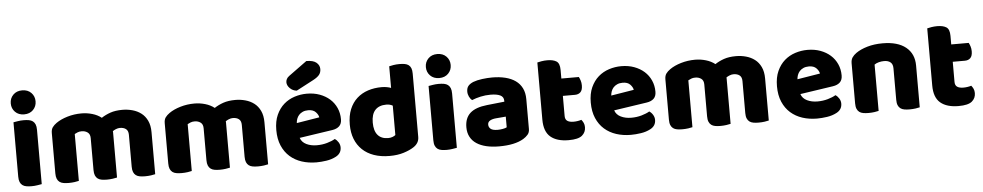

<svg xmlns="http://www.w3.org/2000/svg" viewBox="-41 -1080 7339 1433"><g transform="rotate(-5 3628.5 -364.0)"><path d="M48 -621Q48 -659 73.5 -685Q99 -711 141 -711Q183 -711 208.5 -685Q234 -659 234 -621Q234 -583 208.5 -557Q183 -531 141 -531Q99 -531 73.5 -557Q48 -583 48 -621ZM226 -1Q215 1 193.5 4.5Q172 8 150 8Q128 8 110.5 5Q93 2 81 -7Q69 -16 62.5 -31.5Q56 -47 56 -72V-479Q67 -481 88.5 -484.5Q110 -488 132 -488Q154 -488 171.5 -485Q189 -482 201 -473Q213 -464 219.5 -448.5Q226 -433 226 -408Z M567 -501Q608 -501 647.5 -489.5Q687 -478 716 -455Q746 -475 783.5 -488Q821 -501 874 -501Q912 -501 948.5 -491Q985 -481 1013.5 -459.5Q1042 -438 1059 -402.5Q1076 -367 1076 -316V-1Q1066 2 1044.5 5Q1023 8 1000 8Q978 8 960.5 5Q943 2 931 -7Q919 -16 912.5 -31.5Q906 -47 906 -72V-311Q906 -341 889 -354.5Q872 -368 843 -368Q829 -368 813 -361.5Q797 -355 789 -348Q790 -344 790 -340.5Q790 -337 790 -334V-1Q779 2 757.5 5Q736 8 714 8Q692 8 674.5 5Q657 2 645 -7Q633 -16 626.5 -31.5Q620 -47 620 -72V-311Q620 -341 601.5 -354.5Q583 -368 557 -368Q539 -368 526 -362.5Q513 -357 504 -352V-1Q494 2 472.5 5Q451 8 428 8Q406 8 388.5 5Q371 2 359 -7Q347 -16 340.5 -31.5Q334 -47 334 -72V-374Q334 -401 345.5 -417Q357 -433 377 -447Q411 -471 461.5 -486Q512 -501 567 -501Z M1413 -501Q1454 -501 1493.5 -489.5Q1533 -478 1562 -455Q1592 -475 1629.5 -488Q1667 -501 1720 -501Q1758 -501 1794.5 -491Q1831 -481 1859.5 -459.5Q1888 -438 1905 -402.5Q1922 -367 1922 -316V-1Q1912 2 1890.5 5Q1869 8 1846 8Q1824 8 1806.5 5Q1789 2 1777 -7Q1765 -16 1758.5 -31.5Q1752 -47 1752 -72V-311Q1752 -341 1735 -354.5Q1718 -368 1689 -368Q1675 -368 1659 -361.5Q1643 -355 1635 -348Q1636 -344 1636 -340.5Q1636 -337 1636 -334V-1Q1625 2 1603.5 5Q1582 8 1560 8Q1538 8 1520.5 5Q1503 2 1491 -7Q1479 -16 1472.5 -31.5Q1466 -47 1466 -72V-311Q1466 -341 1447.5 -354.5Q1429 -368 1403 -368Q1385 -368 1372 -362.5Q1359 -357 1350 -352V-1Q1340 2 1318.5 5Q1297 8 1274 8Q1252 8 1234.5 5Q1217 2 1205 -7Q1193 -16 1186.5 -31.5Q1180 -47 1180 -72V-374Q1180 -401 1191.5 -417Q1203 -433 1223 -447Q1257 -471 1307.5 -486Q1358 -501 1413 -501Z M2283 16Q2224 16 2173.5 -0.5Q2123 -17 2085.5 -50Q2048 -83 2026.5 -133Q2005 -183 2005 -250Q2005 -316 2026.5 -363.5Q2048 -411 2083 -441.5Q2118 -472 2163 -486.5Q2208 -501 2255 -501Q2308 -501 2351.5 -485Q2395 -469 2426.5 -441Q2458 -413 2475.5 -374Q2493 -335 2493 -289Q2493 -255 2474 -237Q2455 -219 2421 -214L2174 -177Q2185 -144 2219 -127.5Q2253 -111 2297 -111Q2338 -111 2374.5 -121.5Q2411 -132 2434 -146Q2450 -136 2461 -118Q2472 -100 2472 -80Q2472 -35 2430 -13Q2398 4 2358 10Q2318 16 2283 16ZM2255 -377Q2231 -377 2213.5 -369Q2196 -361 2185 -348.5Q2174 -336 2168.5 -320.5Q2163 -305 2162 -289L2333 -317Q2330 -337 2311 -357Q2292 -377 2255 -377ZM2273 -744Q2325 -744 2348.5 -724Q2372 -704 2372 -676Q2372 -650 2358 -632.5Q2344 -615 2312 -598L2183 -530Q2153 -533 2132 -554Q2111 -575 2111 -599Q2111 -611 2117 -623Q2123 -635 2137 -645Z M2555 -243Q2555 -309 2575 -357.5Q2595 -406 2630.5 -438Q2666 -470 2713.5 -485.5Q2761 -501 2816 -501Q2836 -501 2855 -497.5Q2874 -494 2886 -489V-651Q2896 -654 2918 -657.5Q2940 -661 2963 -661Q2985 -661 3002.5 -658Q3020 -655 3032 -646Q3044 -637 3050 -621.5Q3056 -606 3056 -581V-107Q3056 -60 3012 -32Q2983 -13 2937 1.5Q2891 16 2831 16Q2766 16 2714.5 -2Q2663 -20 2627.5 -54Q2592 -88 2573.5 -135.5Q2555 -183 2555 -243ZM2839 -368Q2785 -368 2756 -337Q2727 -306 2727 -243Q2727 -181 2754 -149.5Q2781 -118 2832 -118Q2850 -118 2864.5 -123.5Q2879 -129 2887 -136V-356Q2867 -368 2839 -368Z M3158 -621Q3158 -659 3183.5 -685Q3209 -711 3251 -711Q3293 -711 3318.5 -685Q3344 -659 3344 -621Q3344 -583 3318.5 -557Q3293 -531 3251 -531Q3209 -531 3183.5 -557Q3158 -583 3158 -621ZM3336 -1Q3325 1 3303.5 4.5Q3282 8 3260 8Q3238 8 3220.5 5Q3203 2 3191 -7Q3179 -16 3172.5 -31.5Q3166 -47 3166 -72V-479Q3177 -481 3198.5 -484.5Q3220 -488 3242 -488Q3264 -488 3281.5 -485Q3299 -482 3311 -473Q3323 -464 3329.5 -448.5Q3336 -433 3336 -408Z M3652 -108Q3669 -108 3689.5 -111.5Q3710 -115 3720 -121V-201L3648 -195Q3620 -193 3602 -183Q3584 -173 3584 -153Q3584 -133 3599.5 -120.5Q3615 -108 3652 -108ZM3644 -501Q3698 -501 3742.5 -490Q3787 -479 3818.5 -456.5Q3850 -434 3867 -399.5Q3884 -365 3884 -318V-94Q3884 -68 3869.5 -51.5Q3855 -35 3835 -23Q3770 16 3652 16Q3599 16 3556.5 6Q3514 -4 3483.5 -24Q3453 -44 3436.5 -75Q3420 -106 3420 -147Q3420 -216 3461 -253Q3502 -290 3588 -299L3719 -313V-320Q3719 -349 3693.5 -361.5Q3668 -374 3620 -374Q3582 -374 3546 -366Q3510 -358 3481 -346Q3468 -355 3459 -373.5Q3450 -392 3450 -412Q3450 -438 3462.5 -453.5Q3475 -469 3501 -480Q3530 -491 3569.5 -496Q3609 -501 3644 -501Z M4158 -167Q4158 -141 4174.5 -130Q4191 -119 4221 -119Q4236 -119 4252 -121.5Q4268 -124 4280 -128Q4289 -117 4295.5 -103.5Q4302 -90 4302 -71Q4302 -33 4273.5 -9Q4245 15 4173 15Q4085 15 4037.5 -25Q3990 -65 3990 -155V-583Q4001 -586 4021.5 -589.5Q4042 -593 4065 -593Q4109 -593 4133.5 -577.5Q4158 -562 4158 -512V-448H4289Q4295 -437 4300.5 -420.5Q4306 -404 4306 -384Q4306 -349 4290.5 -333.5Q4275 -318 4249 -318H4158Z M4639 16Q4580 16 4529.5 -0.5Q4479 -17 4441.5 -50Q4404 -83 4382.5 -133Q4361 -183 4361 -250Q4361 -316 4382.5 -363.5Q4404 -411 4439 -441.5Q4474 -472 4519 -486.5Q4564 -501 4611 -501Q4664 -501 4707.5 -485Q4751 -469 4782.5 -441Q4814 -413 4831.5 -374Q4849 -335 4849 -289Q4849 -255 4830 -237Q4811 -219 4777 -214L4530 -177Q4541 -144 4575 -127.5Q4609 -111 4653 -111Q4694 -111 4730.5 -121.5Q4767 -132 4790 -146Q4806 -136 4817 -118Q4828 -100 4828 -80Q4828 -35 4786 -13Q4754 4 4714 10Q4674 16 4639 16ZM4611 -377Q4587 -377 4569.5 -369Q4552 -361 4541 -348.5Q4530 -336 4524.5 -320.5Q4519 -305 4518 -289L4689 -317Q4686 -337 4667 -357Q4648 -377 4611 -377Z M5164 -501Q5205 -501 5244.5 -489.5Q5284 -478 5313 -455Q5343 -475 5380.5 -488Q5418 -501 5471 -501Q5509 -501 5545.5 -491Q5582 -481 5610.5 -459.5Q5639 -438 5656 -402.5Q5673 -367 5673 -316V-1Q5663 2 5641.5 5Q5620 8 5597 8Q5575 8 5557.5 5Q5540 2 5528 -7Q5516 -16 5509.5 -31.5Q5503 -47 5503 -72V-311Q5503 -341 5486 -354.5Q5469 -368 5440 -368Q5426 -368 5410 -361.5Q5394 -355 5386 -348Q5387 -344 5387 -340.5Q5387 -337 5387 -334V-1Q5376 2 5354.5 5Q5333 8 5311 8Q5289 8 5271.5 5Q5254 2 5242 -7Q5230 -16 5223.5 -31.5Q5217 -47 5217 -72V-311Q5217 -341 5198.5 -354.5Q5180 -368 5154 -368Q5136 -368 5123 -362.5Q5110 -357 5101 -352V-1Q5091 2 5069.5 5Q5048 8 5025 8Q5003 8 4985.5 5Q4968 2 4956 -7Q4944 -16 4937.5 -31.5Q4931 -47 4931 -72V-374Q4931 -401 4942.5 -417Q4954 -433 4974 -447Q5008 -471 5058.5 -486Q5109 -501 5164 -501Z M6034 16Q5975 16 5924.5 -0.5Q5874 -17 5836.5 -50Q5799 -83 5777.5 -133Q5756 -183 5756 -250Q5756 -316 5777.5 -363.5Q5799 -411 5834 -441.5Q5869 -472 5914 -486.5Q5959 -501 6006 -501Q6059 -501 6102.5 -485Q6146 -469 6177.5 -441Q6209 -413 6226.5 -374Q6244 -335 6244 -289Q6244 -255 6225 -237Q6206 -219 6172 -214L5925 -177Q5936 -144 5970 -127.5Q6004 -111 6048 -111Q6089 -111 6125.5 -121.5Q6162 -132 6185 -146Q6201 -136 6212 -118Q6223 -100 6223 -80Q6223 -35 6181 -13Q6149 4 6109 10Q6069 16 6034 16ZM6006 -377Q5982 -377 5964.5 -369Q5947 -361 5936 -348.5Q5925 -336 5919.5 -320.5Q5914 -305 5913 -289L6084 -317Q6081 -337 6062 -357Q6043 -377 6006 -377Z M6634 -308Q6634 -339 6616.5 -353.5Q6599 -368 6569 -368Q6549 -368 6529.5 -363Q6510 -358 6496 -348V-1Q6486 2 6464.5 5Q6443 8 6420 8Q6398 8 6380.5 5Q6363 2 6351 -7Q6339 -16 6332.5 -31.5Q6326 -47 6326 -72V-372Q6326 -399 6337.5 -416Q6349 -433 6369 -447Q6403 -471 6454.5 -486Q6506 -501 6569 -501Q6682 -501 6743 -451.5Q6804 -402 6804 -314V-1Q6794 2 6772.5 5Q6751 8 6728 8Q6706 8 6688.5 5Q6671 2 6659 -7Q6647 -16 6640.5 -31.5Q6634 -47 6634 -72Z M7079 -167Q7079 -141 7095.5 -130Q7112 -119 7142 -119Q7157 -119 7173 -121.5Q7189 -124 7201 -128Q7210 -117 7216.5 -103.5Q7223 -90 7223 -71Q7223 -33 7194.5 -9Q7166 15 7094 15Q7006 15 6958.5 -25Q6911 -65 6911 -155V-583Q6922 -586 6942.5 -589.5Q6963 -593 6986 -593Q7030 -593 7054.5 -577.5Q7079 -562 7079 -512V-448H7210Q7216 -437 7221.5 -420.5Q7227 -404 7227 -384Q7227 -349 7211.5 -333.5Q7196 -318 7170 -318H7079Z"/></g></svg>

Font: Baloo
Style: Regular
Weight: 400
Designer: Sarang Kulkarni and Ek Type
Foundry: Ek Type
Version: Version 1.100;PS 1.000;hotconv 1.0.88;makeotf.lib2.5.647800;